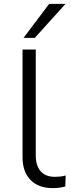

<svg xmlns="http://www.w3.org/2000/svg" viewBox="-20 -960 367 988"><path d="M251 8Q178 8 137 -34Q96 -76 96 -151V-705H164V-159Q164 -125 175.5 -100Q187 -75 209 -62.5Q231 -50 262 -50Q276 -50 290 -51.5Q304 -53 318 -57L316 0Q300 4 284 6Q268 8 251 8ZM101 -765 233 -940H317L159 -765Z"/></svg>

Font: Nunito Sans 10pt SemiExpanded Light
Style: Regular
Weight: 300
Width: 6
Designer: Vernon Adams
Foundry: Vernon Adams
Version: Version 3.101;gftools[0.9.27]